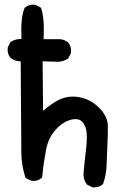

<svg xmlns="http://www.w3.org/2000/svg" viewBox="-20 -796 540 838"><path d="M381.3 20.5 361.8 10.7 359.9 9.8 358.4 7.8Q342.3 -13.7 344.7 -41Q348.6 -87.9 354.5 -134.8Q360.4 -181.2 358.4 -214.4Q356.4 -245.1 339.4 -264.2Q323.7 -281.2 291 -273.9Q282.7 -271.5 274.2 -268.1Q265.6 -264.6 257.1 -259.3Q248.5 -253.9 240.2 -246.8Q231.9 -239.7 223.6 -230.5Q190.9 -195.8 180.7 -140.6Q169.9 -83.5 164.1 -25.4L163.6 -21.5L161.1 -19Q152.3 -11.2 141.4 -8.3Q130.4 -5.4 117.7 -6.8L116.2 -7.3L114.7 -7.8L95.2 -17.6L91.8 -19.5L90.3 -23.4Q82.5 -47.4 78.1 -72.8Q73.7 -98.1 73.2 -125Q72.3 -175.8 70.3 -528.3Q58.1 -528.3 47.6 -531.7Q37.1 -535.2 27.8 -542L26.4 -542.5L25.9 -543.5Q11.2 -560.1 13.7 -586.9V-588.9L14.6 -590.3L24.4 -609.9L25.9 -612.3L27.8 -613.8Q47.9 -626.5 73.7 -626Q69.3 -719.2 86.9 -759.8L87.4 -761.7L89.4 -763.2Q106 -777.8 131.8 -775.4H133.8L135.3 -774.4L154.8 -764.6L158.2 -762.7L159.7 -759.3Q174.8 -716.8 170.4 -625H242.2H242.7H243.2Q262.7 -622.6 276.9 -610.8L277.3 -610.4L277.8 -609.9Q292.5 -593.3 290 -566.4V-564.5L289.1 -563L279.3 -543.5L277.8 -541L275.9 -539.6Q258.3 -528.8 237.3 -526.4H236.8H236.3L166 -528.3L168 -312Q201.2 -341.3 233.4 -358.4Q274.9 -380.4 324.7 -372.1Q349.6 -367.7 371.6 -356.2Q393.6 -344.7 412.1 -326.2Q421.4 -316.9 428.5 -307.4Q435.5 -297.9 440.4 -287.8Q445.3 -277.8 448 -267.3Q450.7 -256.8 450.7 -246.1Q451.2 -208 448.7 -162.6Q446.3 -117.7 445.3 -77.1Q444.3 -34.2 430.2 5.4L429.2 7.8L427.2 9.3Q410.6 23.9 384.8 21.5H382.8Z"/></svg>

Font: NaikaiFont
Style: Bold
Weight: 700
Version: Version 1.89